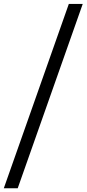

<svg xmlns="http://www.w3.org/2000/svg" viewBox="-53 -832 450 998"><path d="M-33.2 146.5 304.7 -811.5H377L39.1 146.5Z"/></svg>

Font: Reddit Sans Condensed
Style: Regular
Weight: 400
Designer: Stephen Hutchings
Foundry: Reddit
Version: Version 1.014